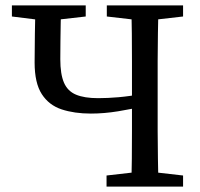

<svg xmlns="http://www.w3.org/2000/svg" viewBox="-20 -690 741 710"><path d="M145 -614 24 -629V-670H297V-629L165 -614ZM316 -270Q255 -270 208 -285.5Q161 -301 134.5 -342Q108 -383 108 -459Q108 -511 109 -565.5Q110 -620 111 -670H206Q205 -638 204.5 -604.5Q204 -571 203.5 -538Q203 -505 203 -471Q203 -416 216.5 -384.5Q230 -353 261 -340Q292 -327 343 -327Q378 -327 418.5 -330.5Q459 -334 515 -344V-298Q469 -287 417 -278.5Q365 -270 316 -270ZM374 0V-41L505 -56H526L657 -41V0ZM465 0Q467 -51 467.5 -102.5Q468 -154 468 -206.5Q468 -259 468 -313V-359Q468 -411 468 -463Q468 -515 467.5 -567Q467 -619 465 -670H566Q565 -620 564 -568Q563 -516 563 -464Q563 -412 563 -359V-310Q563 -259 563 -207Q563 -155 564 -103.5Q565 -52 566 0ZM505 -614 375 -629V-670H657V-629L526 -614Z"/></svg>

Font: Source Serif 4 Variable
Style: Regular
Weight: 400
Designer: Frank Grießhammer
Foundry: Adobe
Version: Version 4.005;hotconv 1.1.0;makeotfexe 2.6.0